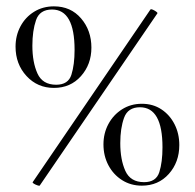

<svg xmlns="http://www.w3.org/2000/svg" viewBox="-20 -580 614 605"><path d="M150 -303Q98 -303 63.5 -340.5Q29 -378 29 -433Q29 -468 44.5 -497Q60 -526 87.5 -543Q115 -560 150 -560Q203 -560 235.5 -522Q268 -484 268 -430Q268 -377 235 -340Q202 -303 150 -303ZM157 -313Q195 -313 205 -344.5Q215 -376 215 -423Q215 -550 144 -550Q105 -550 93.5 -516.5Q82 -483 82 -436Q82 -384 98 -348.5Q114 -313 157 -313ZM427 5Q392 5 364.5 -12.5Q337 -30 321.5 -59.5Q306 -89 306 -125Q306 -160 321.5 -189Q337 -218 364.5 -235.5Q392 -253 427 -253Q462 -253 488.5 -235.5Q515 -218 530 -188.5Q545 -159 545 -123Q545 -69 512 -32Q479 5 427 5ZM434 -6Q472 -6 482 -37.5Q492 -69 492 -116Q492 -242 421 -242Q383 -242 371 -209Q359 -176 359 -129Q359 -77 375 -41.5Q391 -6 434 -6ZM105 5Q104 6 98 4Q92 2 87 -1Q82 -4 83 -6L454 -550Q456 -552 461.5 -549.5Q467 -547 472 -543.5Q477 -540 476 -538Z"/></svg>

Font: Cormorant Light Light
Style: Regular
Weight: 300
Version: Version 4.000